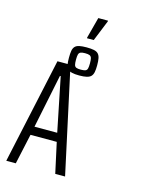

<svg xmlns="http://www.w3.org/2000/svg" viewBox="-144 -1113 972 1208"><g transform="rotate(15 341.5 -508.5)"><path d="M16 0 165 -688H250L399 0H335L292 -197H121L78 0ZM132 -253H280L209 -603H204ZM320 -637Q291 -637 272.5 -641.5Q254 -646 244.5 -656Q235 -666 232 -683.5Q229 -701 229 -728Q229 -756 232 -773.5Q235 -791 244.5 -801.5Q254 -812 272.5 -816Q291 -820 320 -820Q350 -820 368.5 -816Q387 -812 396.5 -801.5Q406 -791 409.5 -773.5Q413 -756 413 -728Q413 -701 409.5 -683.5Q406 -666 396.5 -656Q387 -646 368.5 -641.5Q350 -637 320 -637ZM320 -675Q341 -675 350.5 -679Q360 -683 363 -694.5Q366 -706 366 -728Q366 -750 363 -761.5Q360 -773 350.5 -777.5Q341 -782 320 -782Q300 -782 290.5 -777.5Q281 -773 278 -761.5Q275 -750 275 -728Q275 -706 278 -694.5Q281 -683 290.5 -679Q300 -675 320 -675ZM307 -876V-881L343 -1017H406V-1012L351 -876Z"/></g></svg>

Font: Saira ExtraCondensed
Style: Regular
Weight: 400
Width: 2
Designer: Hector Gatti with collaboration of the Omnibus-Type team
Foundry: Omnibus-Type
Version: Version 1.101